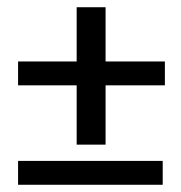

<svg xmlns="http://www.w3.org/2000/svg" viewBox="-20 -610 500 531"><path d="M192 -210V-374H30V-440H192V-590H272V-440H436V-374H272V-210ZM30 -99V-165H430V-99Z"/></svg>

Font: Homenaje
Style: Regular
Weight: 400
Designer: Constanza Artigas Preller, Agustina Mingote
Foundry: Constanza Artigas Preller, Agustina Mingote
Version: Version 1.100